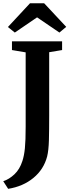

<svg xmlns="http://www.w3.org/2000/svg" viewBox="-42 -1004 449 1212"><path d="M-21.5 140Q16 127.5 49.2 96.2Q82.5 65 99.5 12Q110.5 -21.5 115.2 -68.8Q120 -116 120 -204V-673.5L33.5 -688V-743H350V-688L268.5 -674.5V-273.5Q268.5 -183.5 266.8 -119Q265 -54.5 255.5 -16Q234 65.5 168.8 119.2Q103.5 173 9.5 188ZM147.5 -983.5H236.5L376 -834.5L333 -798.5L192 -894.5L51.5 -798.5L8 -833.5Z"/></svg>

Font: Merriweather Text Regular
Style: Bold
Weight: 700
Designer: Eben Sorkin
Foundry: Eben Sorkin
Version: Version 2.100; ttfautohint (v1.7.19-72a1) -l 8 -r 50 -G 200 